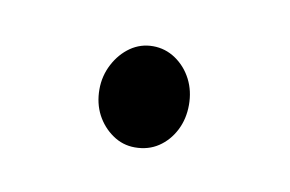

<svg xmlns="http://www.w3.org/2000/svg" viewBox="-29 -328 255 169"><g transform="rotate(10 98.0 -243.0)"><path d="M97.5 -197.5Q86.5 -197.5 77.5 -203.8Q68.5 -210 63.2 -220Q58 -230 58 -242.5Q58 -254.5 63.5 -265Q69 -275.5 78 -281.8Q87 -288 98 -288Q109 -288 118.2 -281.8Q127.5 -275.5 132.8 -265.2Q138 -255 138 -242.5Q138 -230 132.8 -219.8Q127.5 -209.5 118.5 -203.5Q109.5 -197.5 97.5 -197.5Z"/></g></svg>

Font: Fraunces 120pt Light
Style: Regular
Weight: 300
Version: Version 1.000;[b76b70a41]